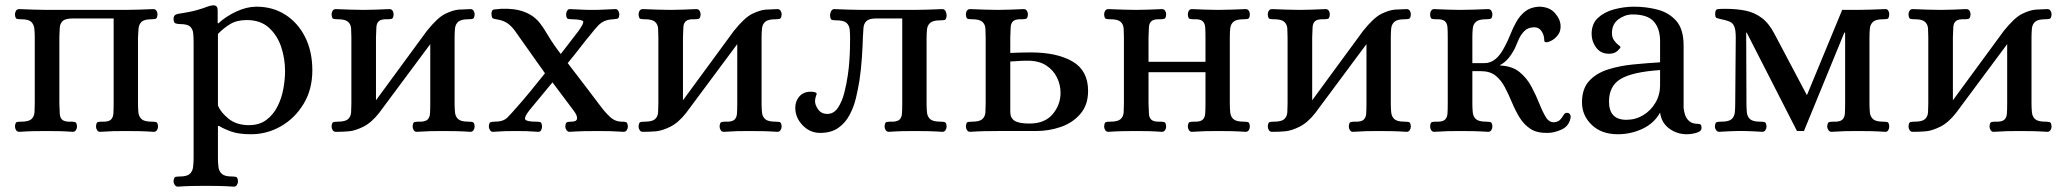

<svg xmlns="http://www.w3.org/2000/svg" viewBox="-20 -490 7728 718"><path d="M52 3Q44 3 40 -3.5Q36 -10 36 -17Q37 -32 43 -33.5Q49 -35 59 -35Q87 -35 97.5 -44.5Q108 -54 109 -70Q110 -86 110 -103V-350Q110 -367 108.5 -382.5Q107 -398 97 -408Q87 -418 59 -418Q49 -418 43 -419.5Q37 -421 36 -436Q36 -444 40 -450Q44 -456 52 -456Q81 -455 105 -454Q129 -453 156 -453H450Q476 -453 500.5 -454Q525 -455 553 -456Q561 -456 565 -450Q569 -444 569 -436Q568 -421 561.5 -419.5Q555 -418 547 -418Q519 -418 509 -408Q499 -398 498 -382.5Q497 -367 496 -350V-103Q496 -86 497.5 -70Q499 -54 509.5 -44.5Q520 -35 548 -35Q557 -35 563.5 -33.5Q570 -32 571 -17Q571 -10 567 -3.5Q563 3 555 3Q526 1 502 0.5Q478 0 451 0Q425 0 404 0.5Q383 1 354 3Q347 3 343 -3.5Q339 -10 339 -17Q340 -32 346 -33.5Q352 -35 361 -35Q385 -34 394 -42Q403 -50 404 -65.5Q405 -81 405 -103V-421H252Q224 -421 214 -411Q204 -401 203.5 -385.5Q203 -370 202 -353V-103Q203 -81 203.5 -65.5Q204 -50 213 -42Q222 -34 246 -35Q254 -35 260.5 -33.5Q267 -32 268 -17Q268 -10 264 -3.5Q260 3 252 3Q224 1 203 0.5Q182 0 156 0Q129 0 105 0.5Q81 1 52 3Z M645 208Q638 208 633.5 201.5Q629 195 629 188Q630 173 636.5 171.5Q643 170 652 170Q679 170 689.5 160.5Q700 151 702 135Q704 119 704 102V-332Q704 -350 702.5 -365.5Q701 -381 691 -390.5Q681 -400 653 -400Q644 -400 636.5 -402.5Q629 -405 629 -420Q629 -435 645 -438Q691 -445 715.5 -452Q740 -459 752.5 -464Q765 -469 775 -470Q783 -471 788.5 -467Q794 -463 794 -451V-403H797Q825 -429 864 -447Q903 -465 939 -465Q1000 -465 1047 -435Q1094 -405 1121 -351.5Q1148 -298 1148 -227Q1148 -155 1115 -101Q1082 -47 1030 -17.5Q978 12 919 12Q874 12 846.5 2.5Q819 -7 799 -19H795V102Q795 119 797 135Q799 151 810 160.5Q821 170 847 170Q856 170 862.5 171.5Q869 173 870 188Q870 195 866 201.5Q862 208 854 208Q825 206 800.5 205.5Q776 205 749 205Q722 205 698 205.5Q674 206 645 208ZM911 -22Q950 -22 976 -41.5Q1002 -61 1017.5 -91.5Q1033 -122 1039.5 -157.5Q1046 -193 1046 -224Q1046 -271 1031.5 -314.5Q1017 -358 985.5 -386.5Q954 -415 903 -415Q865 -415 840 -399.5Q815 -384 795 -363V-95Q806 -69 835.5 -45.5Q865 -22 911 -22Z M1236 3Q1228 3 1224 -3.5Q1220 -10 1220 -17Q1221 -32 1227 -33.5Q1233 -35 1243 -35Q1271 -35 1281.5 -44.5Q1292 -54 1293 -70Q1294 -86 1294 -103V-350Q1294 -368 1293 -383.5Q1292 -399 1281.5 -408.5Q1271 -418 1243 -418Q1233 -418 1227 -419.5Q1221 -421 1220 -436Q1220 -444 1224 -450Q1228 -456 1236 -456Q1265 -455 1289 -454Q1313 -453 1340 -453Q1366 -453 1387 -454Q1408 -455 1436 -456Q1444 -456 1448 -450Q1452 -444 1452 -436Q1451 -421 1444.5 -419.5Q1438 -418 1430 -418Q1406 -419 1397 -411Q1388 -403 1387.5 -387.5Q1387 -372 1386 -350V-115L1576 -374Q1616 -424 1644.5 -438Q1673 -452 1695 -454L1739 -456Q1747 -456 1751 -450Q1755 -444 1755 -436Q1754 -421 1747.5 -419.5Q1741 -418 1732 -418Q1704 -418 1693.5 -408.5Q1683 -399 1681.5 -383.5Q1680 -368 1680 -350V-103Q1680 -86 1681.5 -70Q1683 -54 1693.5 -44.5Q1704 -35 1732 -35Q1741 -35 1747.5 -33.5Q1754 -32 1755 -17Q1755 -10 1751 -3.5Q1747 3 1739 3Q1710 1 1686 0.5Q1662 0 1635 0Q1609 0 1588 0.5Q1567 1 1538 3Q1531 3 1527 -3.5Q1523 -10 1523 -17Q1524 -32 1530 -33.5Q1536 -35 1545 -35Q1569 -34 1578 -42Q1587 -50 1588 -65.5Q1589 -81 1589 -103V-325L1398 -68Q1369 -31 1338.5 -16Q1308 -1 1285 1Q1273 2 1261 2.5Q1249 3 1236 3Z M1823 3Q1816 3 1812 -4Q1808 -11 1808 -17Q1809 -32 1815.5 -33.5Q1822 -35 1830 -35Q1862 -35 1877 -50Q1892 -65 1917 -94Q1936 -115 1963 -148Q1990 -181 2018 -216L1904 -377Q1891 -394 1877 -403.5Q1863 -413 1841 -417Q1828 -419 1823.5 -421Q1819 -423 1818 -436Q1817 -453 1827.5 -454.5Q1838 -456 1853 -457Q1955 -462 2001 -401Q2012 -387 2030 -356.5Q2048 -326 2077 -288L2144 -375Q2163 -402 2161 -409.5Q2159 -417 2119 -418Q2110 -418 2104 -419.5Q2098 -421 2097 -436Q2097 -442 2100.5 -449Q2104 -456 2111 -456Q2140 -455 2154.5 -454Q2169 -453 2195 -453Q2221 -453 2236.5 -454Q2252 -455 2281 -456Q2289 -456 2292.5 -449Q2296 -442 2296 -436Q2295 -421 2288.5 -420Q2282 -419 2274 -418Q2254 -417 2241 -411.5Q2228 -406 2216.5 -394Q2205 -382 2187 -359Q2174 -344 2152.5 -316Q2131 -288 2103 -254Q2136 -211 2168.5 -168.5Q2201 -126 2225 -94Q2241 -72 2260.5 -53.5Q2280 -35 2305 -35Q2314 -35 2320.5 -33.5Q2327 -32 2328 -17Q2328 -10 2324 -3.5Q2320 3 2312 3Q2283 1 2263 0.5Q2243 0 2216 0Q2189 0 2164 0.5Q2139 1 2110 3Q2103 3 2098.5 -3.5Q2094 -10 2094 -17Q2095 -32 2101.5 -33.5Q2108 -35 2117 -35Q2137 -35 2138 -47Q2139 -59 2124 -78L2046 -182L1960 -78Q1939 -51 1944.5 -43Q1950 -35 1985 -35Q1994 -35 2000 -33.5Q2006 -32 2007 -17Q2007 -11 2004 -4Q2001 3 1993 3Q1965 1 1950 0.5Q1935 0 1909 0Q1883 0 1867.5 0.5Q1852 1 1823 3Z M2384 3Q2376 3 2372 -3.5Q2368 -10 2368 -17Q2369 -32 2375 -33.5Q2381 -35 2391 -35Q2419 -35 2429.5 -44.5Q2440 -54 2441 -70Q2442 -86 2442 -103V-350Q2442 -368 2441 -383.5Q2440 -399 2429.5 -408.5Q2419 -418 2391 -418Q2381 -418 2375 -419.5Q2369 -421 2368 -436Q2368 -444 2372 -450Q2376 -456 2384 -456Q2413 -455 2437 -454Q2461 -453 2488 -453Q2514 -453 2535 -454Q2556 -455 2584 -456Q2592 -456 2596 -450Q2600 -444 2600 -436Q2599 -421 2592.5 -419.5Q2586 -418 2578 -418Q2554 -419 2545 -411Q2536 -403 2535.5 -387.5Q2535 -372 2534 -350V-115L2724 -374Q2764 -424 2792.5 -438Q2821 -452 2843 -454L2887 -456Q2895 -456 2899 -450Q2903 -444 2903 -436Q2902 -421 2895.5 -419.5Q2889 -418 2880 -418Q2852 -418 2841.5 -408.5Q2831 -399 2829.5 -383.5Q2828 -368 2828 -350V-103Q2828 -86 2829.5 -70Q2831 -54 2841.5 -44.5Q2852 -35 2880 -35Q2889 -35 2895.5 -33.5Q2902 -32 2903 -17Q2903 -10 2899 -3.5Q2895 3 2887 3Q2858 1 2834 0.5Q2810 0 2783 0Q2757 0 2736 0.5Q2715 1 2686 3Q2679 3 2675 -3.5Q2671 -10 2671 -17Q2672 -32 2678 -33.5Q2684 -35 2693 -35Q2717 -34 2726 -42Q2735 -50 2736 -65.5Q2737 -81 2737 -103V-325L2546 -68Q2517 -31 2486.5 -16Q2456 -1 2433 1Q2421 2 2409 2.5Q2397 3 2384 3Z M3047 7Q3009 7 2981.5 -21.5Q2954 -50 2954 -87Q2954 -112 2969.5 -129.5Q2985 -147 3011 -147Q3032 -147 3034 -140Q3034 -137 3031.5 -131Q3029 -125 3028 -114Q3027 -99 3039 -81.5Q3051 -64 3074 -64Q3098 -64 3113.5 -87Q3129 -110 3137.5 -143.5Q3146 -177 3150.5 -209Q3155 -241 3156 -259Q3158 -286 3158.5 -309Q3159 -332 3159 -346Q3159 -364 3157.5 -379.5Q3156 -395 3145.5 -404.5Q3135 -414 3107 -414Q3098 -414 3091.5 -415.5Q3085 -417 3084 -432Q3084 -440 3088 -448Q3092 -456 3100 -456Q3129 -455 3152.5 -454Q3176 -453 3203 -453H3400Q3427 -453 3451 -454Q3475 -455 3504 -456Q3512 -456 3516 -448Q3520 -440 3520 -432Q3519 -417 3512.5 -415.5Q3506 -414 3497 -414Q3469 -414 3458.5 -404.5Q3448 -395 3446.5 -379.5Q3445 -364 3445 -346V-103Q3445 -86 3446.5 -70Q3448 -54 3458.5 -44.5Q3469 -35 3497 -35Q3506 -35 3512.5 -33.5Q3519 -32 3520 -17Q3520 -10 3516 -3.5Q3512 3 3504 3Q3475 1 3451 0.5Q3427 0 3400 0Q3374 0 3353 0.5Q3332 1 3304 3Q3296 3 3292 -3.5Q3288 -10 3288 -17Q3289 -32 3295 -33.5Q3301 -35 3310 -35Q3334 -34 3343 -42Q3352 -50 3353 -65.5Q3354 -81 3354 -103V-421H3257Q3230 -421 3220 -411Q3210 -401 3209 -385.5Q3208 -370 3207 -353Q3206 -317 3203 -273Q3200 -229 3194 -189Q3189 -158 3181 -124Q3173 -90 3157 -60Q3141 -30 3114.5 -11.5Q3088 7 3047 7Z M3608 3Q3600 3 3596 -3.5Q3592 -10 3592 -17Q3593 -32 3599 -33.5Q3605 -35 3615 -35Q3643 -35 3653.5 -44.5Q3664 -54 3665 -70Q3666 -86 3666 -103V-350Q3666 -368 3665 -383.5Q3664 -399 3653.5 -408.5Q3643 -418 3615 -418Q3605 -418 3599 -419.5Q3593 -421 3592 -436Q3592 -444 3596 -450Q3600 -456 3608 -456Q3637 -455 3661 -454Q3685 -453 3711 -453Q3737 -453 3758.5 -454Q3780 -455 3808 -456Q3816 -456 3820 -450Q3824 -444 3824 -436Q3823 -421 3816.5 -419.5Q3810 -418 3802 -418Q3778 -419 3769 -411Q3760 -403 3759.5 -387.5Q3759 -372 3758 -350V-292Q3773 -293 3782.5 -293Q3792 -293 3803.5 -293.5Q3815 -294 3834 -294Q3933 -294 3991 -260Q4049 -226 4049 -150Q4049 -98 4020.5 -64.5Q3992 -31 3947.5 -15.5Q3903 0 3854 0H3711Q3685 0 3661 0.5Q3637 1 3608 3ZM3830 -28Q3887 -28 3916.5 -63Q3946 -98 3946 -143Q3946 -173 3932.5 -200.5Q3919 -228 3892 -245.5Q3865 -263 3823 -263Q3799 -263 3782.5 -261.5Q3766 -260 3758 -260V-71Q3758 -49 3774 -38.5Q3790 -28 3830 -28Z M4125 3Q4117 3 4113 -3.5Q4109 -10 4109 -17Q4110 -32 4116 -33.5Q4122 -35 4132 -35Q4160 -35 4170.5 -44.5Q4181 -54 4182 -70Q4183 -86 4183 -103V-350Q4183 -368 4182 -383.5Q4181 -399 4170.5 -408.5Q4160 -418 4132 -418Q4122 -418 4116 -419.5Q4110 -421 4109 -436Q4109 -444 4113 -450Q4117 -456 4125 -456Q4154 -455 4178 -454Q4202 -453 4229 -453Q4255 -453 4276 -454Q4297 -455 4325 -456Q4333 -456 4337 -450Q4341 -444 4341 -436Q4340 -421 4333.5 -419.5Q4327 -418 4319 -418Q4295 -419 4286 -411Q4277 -403 4276.5 -387.5Q4276 -372 4275 -350V-259H4488V-350Q4488 -372 4487 -387.5Q4486 -403 4477 -411Q4468 -419 4444 -418Q4435 -418 4429 -419.5Q4423 -421 4422 -436Q4422 -444 4426 -450Q4430 -456 4437 -456Q4466 -455 4487 -454Q4508 -453 4534 -453Q4561 -453 4585 -454Q4609 -455 4638 -456Q4646 -456 4650 -450Q4654 -444 4654 -436Q4653 -421 4646.5 -419.5Q4640 -418 4631 -418Q4603 -418 4592.5 -408.5Q4582 -399 4580.5 -383.5Q4579 -368 4579 -350V-103Q4579 -86 4580.5 -70Q4582 -54 4592.5 -44.5Q4603 -35 4631 -35Q4640 -35 4646.5 -33.5Q4653 -32 4654 -17Q4654 -10 4650 -3.5Q4646 3 4638 3Q4609 1 4585 0.5Q4561 0 4534 0Q4508 0 4487 0.5Q4466 1 4437 3Q4430 3 4426 -3.5Q4422 -10 4422 -17Q4423 -32 4429 -33.5Q4435 -35 4444 -35Q4468 -34 4477 -42Q4486 -50 4487 -65.5Q4488 -81 4488 -103V-220H4275V-103Q4276 -81 4276.5 -65.5Q4277 -50 4286 -42Q4295 -34 4319 -35Q4327 -35 4333.5 -33.5Q4340 -32 4341 -17Q4341 -10 4337 -3.5Q4333 3 4325 3Q4297 1 4276 0.5Q4255 0 4229 0Q4202 0 4178 0.5Q4154 1 4125 3Z M4737 3Q4729 3 4725 -3.5Q4721 -10 4721 -17Q4722 -32 4728 -33.5Q4734 -35 4744 -35Q4772 -35 4782.5 -44.5Q4793 -54 4794 -70Q4795 -86 4795 -103V-350Q4795 -368 4794 -383.5Q4793 -399 4782.5 -408.5Q4772 -418 4744 -418Q4734 -418 4728 -419.5Q4722 -421 4721 -436Q4721 -444 4725 -450Q4729 -456 4737 -456Q4766 -455 4790 -454Q4814 -453 4841 -453Q4867 -453 4888 -454Q4909 -455 4937 -456Q4945 -456 4949 -450Q4953 -444 4953 -436Q4952 -421 4945.5 -419.5Q4939 -418 4931 -418Q4907 -419 4898 -411Q4889 -403 4888.5 -387.5Q4888 -372 4887 -350V-115L5077 -374Q5117 -424 5145.5 -438Q5174 -452 5196 -454L5240 -456Q5248 -456 5252 -450Q5256 -444 5256 -436Q5255 -421 5248.5 -419.5Q5242 -418 5233 -418Q5205 -418 5194.5 -408.5Q5184 -399 5182.5 -383.5Q5181 -368 5181 -350V-103Q5181 -86 5182.5 -70Q5184 -54 5194.5 -44.5Q5205 -35 5233 -35Q5242 -35 5248.5 -33.5Q5255 -32 5256 -17Q5256 -10 5252 -3.5Q5248 3 5240 3Q5211 1 5187 0.5Q5163 0 5136 0Q5110 0 5089 0.5Q5068 1 5039 3Q5032 3 5028 -3.5Q5024 -10 5024 -17Q5025 -32 5031 -33.5Q5037 -35 5046 -35Q5070 -34 5079 -42Q5088 -50 5089 -65.5Q5090 -81 5090 -103V-325L4899 -68Q4870 -31 4839.5 -16Q4809 -1 4786 1Q4774 2 4762 2.5Q4750 3 4737 3Z M5768 7Q5728 8 5703.5 -8Q5679 -24 5663 -50Q5647 -76 5634.5 -106Q5622 -136 5608 -163Q5594 -190 5573 -207Q5552 -224 5517 -224H5486V-103Q5486 -86 5487.5 -70Q5489 -54 5499.5 -44.5Q5510 -35 5538 -35Q5547 -35 5553.5 -33.5Q5560 -32 5561 -17Q5561 -10 5557 -3.5Q5553 3 5545 3Q5516 1 5491.5 0.5Q5467 0 5440 0Q5414 0 5393 0.5Q5372 1 5343 3Q5336 3 5332 -3.5Q5328 -10 5328 -17Q5329 -32 5335 -33.5Q5341 -35 5350 -35Q5374 -34 5383 -42Q5392 -50 5393 -65.5Q5394 -81 5394 -103V-350Q5394 -372 5393 -387.5Q5392 -403 5383 -411Q5374 -419 5350 -418Q5341 -418 5335 -419.5Q5329 -421 5328 -436Q5328 -444 5332 -450Q5336 -456 5343 -456Q5372 -455 5393 -454Q5414 -453 5440 -453Q5467 -453 5491.5 -454Q5516 -455 5545 -456Q5553 -456 5557 -450Q5561 -444 5561 -436Q5560 -421 5553.5 -419.5Q5547 -418 5538 -418Q5510 -418 5499.5 -408.5Q5489 -399 5487.5 -383.5Q5486 -368 5486 -350V-254H5532Q5575 -254 5605 -312Q5617 -333 5627 -358.5Q5637 -384 5650 -407.5Q5663 -431 5683 -447Q5703 -463 5734 -465Q5774 -465 5795 -441Q5816 -417 5816 -391Q5816 -372 5806 -359Q5796 -346 5783.5 -339Q5771 -332 5763 -332Q5755 -332 5755 -338Q5755 -358 5745 -373Q5735 -388 5718 -388Q5694 -388 5680 -373.5Q5666 -359 5658 -339.5Q5650 -320 5643 -305Q5632 -285 5619 -270Q5606 -255 5590 -247V-245Q5635 -243 5662.5 -220.5Q5690 -198 5707 -166Q5724 -134 5736.5 -102.5Q5749 -71 5761.5 -51Q5774 -31 5794 -33Q5808 -35 5815 -43Q5822 -51 5827 -59.5Q5832 -68 5838 -68Q5847 -69 5851 -62.5Q5855 -56 5853 -48Q5847 -18 5819.5 -5.5Q5792 7 5768 7Z M6030 12Q5969 12 5932.5 -23Q5896 -58 5896 -107Q5896 -158 5922.5 -187Q5949 -216 5992.5 -230Q6036 -244 6087.5 -249Q6139 -254 6188 -257V-336Q6188 -383 6164.5 -409.5Q6141 -436 6085 -436Q6057 -436 6032.5 -418Q6008 -400 6008 -366Q6008 -350 6016 -339Q6024 -328 6032 -322Q6040 -316 6040 -314Q6040 -310 6028.5 -299.5Q6017 -289 5997 -289Q5966 -289 5949 -312Q5932 -335 5932 -363Q5932 -401 5955.5 -423Q5979 -445 6016 -455Q6053 -465 6091 -465Q6136 -465 6178.5 -454Q6221 -443 6248.5 -412Q6276 -381 6276 -319V-86Q6277 -76 6281 -62Q6285 -48 6296.5 -37.5Q6308 -27 6328 -27Q6335 -27 6339 -24.5Q6343 -22 6343 -11Q6343 -2 6333 3Q6323 8 6310 10Q6297 12 6288 12Q6251 12 6222 -9.5Q6193 -31 6188 -69Q6166 -29 6122.5 -8.5Q6079 12 6030 12ZM6062 -42Q6096 -42 6124.5 -59Q6153 -76 6170.5 -105.5Q6188 -135 6188 -171V-228Q6085 -221 6041 -195Q5997 -169 5997 -110Q5997 -42 6062 -42Z M6409 3Q6402 3 6397.5 -3.5Q6393 -10 6393 -17Q6394 -32 6400.5 -33.5Q6407 -35 6417 -35Q6445 -35 6455.5 -44.5Q6466 -54 6467.5 -70Q6469 -86 6469 -103L6471 -350Q6471 -378 6465.5 -391Q6460 -404 6448.5 -409Q6437 -414 6417 -418Q6404 -421 6399 -423Q6394 -425 6394 -439Q6394 -455 6404.5 -456Q6415 -457 6431 -457Q6475 -457 6508.5 -450Q6542 -443 6569 -422.5Q6596 -402 6617 -361L6736 -136H6738L6869 -453H6926Q6952 -453 6976.5 -454Q7001 -455 7030 -456Q7038 -456 7041.5 -450Q7045 -444 7045 -436Q7044 -421 7038 -419.5Q7032 -418 7022 -418Q6995 -418 6984.5 -408.5Q6974 -399 6972.5 -383.5Q6971 -368 6971 -350V-103Q6971 -86 6972.5 -70Q6974 -54 6984.5 -44.5Q6995 -35 7022 -35Q7032 -35 7038 -33.5Q7044 -32 7045 -17Q7045 -10 7041.5 -3.5Q7038 3 7030 3Q7001 1 6976.5 0.5Q6952 0 6926 0Q6900 0 6879 0.5Q6858 1 6829 3Q6822 3 6817.5 -3.5Q6813 -10 6813 -17Q6814 -32 6820.5 -33.5Q6827 -35 6835 -35Q6860 -34 6869 -42Q6878 -50 6879 -65.5Q6880 -81 6880 -103V-368H6877L6726 0H6700L6512 -368H6510L6511 -103Q6511 -86 6512.5 -70Q6514 -54 6524.5 -44.5Q6535 -35 6562 -35Q6572 -35 6578.5 -33.5Q6585 -32 6586 -17Q6586 -10 6582 -3.5Q6578 3 6570 3Q6552 2 6536 1Q6520 0 6504 0H6476Q6460 0 6443.5 1Q6427 2 6409 3Z M7133 3Q7125 3 7121 -3.5Q7117 -10 7117 -17Q7118 -32 7124 -33.5Q7130 -35 7140 -35Q7168 -35 7178.5 -44.5Q7189 -54 7190 -70Q7191 -86 7191 -103V-350Q7191 -368 7190 -383.5Q7189 -399 7178.5 -408.5Q7168 -418 7140 -418Q7130 -418 7124 -419.5Q7118 -421 7117 -436Q7117 -444 7121 -450Q7125 -456 7133 -456Q7162 -455 7186 -454Q7210 -453 7237 -453Q7263 -453 7284 -454Q7305 -455 7333 -456Q7341 -456 7345 -450Q7349 -444 7349 -436Q7348 -421 7341.5 -419.5Q7335 -418 7327 -418Q7303 -419 7294 -411Q7285 -403 7284.5 -387.5Q7284 -372 7283 -350V-115L7473 -374Q7513 -424 7541.5 -438Q7570 -452 7592 -454L7636 -456Q7644 -456 7648 -450Q7652 -444 7652 -436Q7651 -421 7644.5 -419.5Q7638 -418 7629 -418Q7601 -418 7590.5 -408.5Q7580 -399 7578.5 -383.5Q7577 -368 7577 -350V-103Q7577 -86 7578.5 -70Q7580 -54 7590.5 -44.5Q7601 -35 7629 -35Q7638 -35 7644.5 -33.5Q7651 -32 7652 -17Q7652 -10 7648 -3.5Q7644 3 7636 3Q7607 1 7583 0.5Q7559 0 7532 0Q7506 0 7485 0.5Q7464 1 7435 3Q7428 3 7424 -3.5Q7420 -10 7420 -17Q7421 -32 7427 -33.5Q7433 -35 7442 -35Q7466 -34 7475 -42Q7484 -50 7485 -65.5Q7486 -81 7486 -103V-325L7295 -68Q7266 -31 7235.5 -16Q7205 -1 7182 1Q7170 2 7158 2.5Q7146 3 7133 3Z"/></svg>

Font: Alice
Style: Regular
Weight: 400
Designer: Ksenia Yerulevich
Foundry: Cyreal (http://www.cyreal.org/)
Version: Version 2.003; ttfautohint (v1.8.3)